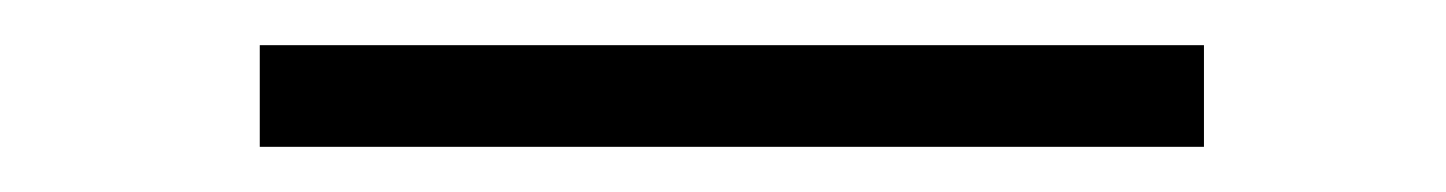

<svg xmlns="http://www.w3.org/2000/svg" viewBox="-20 -814 640 85"><path d="M95 -794H513V-749H95Z"/></svg>

Font: Inknut
Style: Antiqua
Weight: 400
Designer: Claus Eggers Srensen
Foundry: Claus Eggers Srensen
Version: Version 1.000; ttfautohint (v1.2) -l 7 -r 28 -G 50 -x 13 -D 